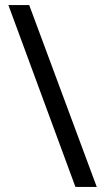

<svg xmlns="http://www.w3.org/2000/svg" viewBox="-20 -735 412 756"><path d="M95 -715H13L277 1H361Z"/></svg>

Font: Noto Sans Lao Looped SemiCondensed
Style: Regular
Weight: 400
Width: 4
Designer: Mark Frömberg, Ben Mitchell
Foundry: The Fontpad Ltd
Version: Version 1.002